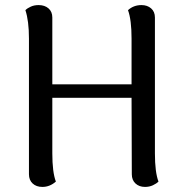

<svg xmlns="http://www.w3.org/2000/svg" viewBox="-20 -724 724 756"><path d="M604 -9Q596 -1 582 5.5Q568 12 551 12Q528 12 513.5 -1.5Q499 -15 499 -38L498 -339H186V-120Q186 -46 200 -9Q176 12 147 12Q123 12 108.5 -1.5Q94 -15 94 -38V-572Q94 -642 80 -684Q88 -692 101.5 -698Q115 -704 132 -704Q156 -704 171 -691Q186 -678 186 -655V-392H498V-572Q498 -646 484 -684Q506 -704 537 -704Q560 -704 575 -691Q590 -678 590 -655V-120Q590 -46 604 -9Z"/></svg>

Font: Arima Madurai Medium
Style: Regular
Weight: 500
Designer: Joana Correia and Natanael Gama
Foundry: NDISCOVER
Version: Version 1.020